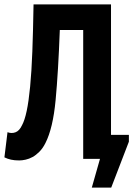

<svg xmlns="http://www.w3.org/2000/svg" viewBox="-32 -720 604 870"><path d="M345 -584H239Q232 -394 220 -266.5Q208 -139 174 -72Q162 -48 146.5 -32.5Q131 -17 115.5 -8.5Q100 0 84 3.5Q68 7 55 7Q34 7 18 3.5Q2 0 -12 -7L2 -121Q20 -114 38 -120.5Q56 -127 68 -153Q80 -175 89 -217.5Q98 -260 104.5 -327Q111 -394 114.5 -486Q118 -578 120 -700H471V-109H552V-78L472 130H384L421 0H345Z"/></svg>

Font: PT Sans Narrow
Style: Bold
Weight: 700
Width: 3
Designer: A.Korolkova, O.Umpeleva, V.Yefimov
Foundry: ParaType Ltd
Version: Version 2.003W OFL